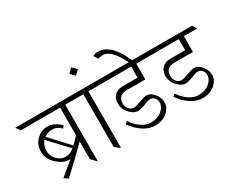

<svg xmlns="http://www.w3.org/2000/svg" viewBox="-151 -1372 2229 1837"><g transform="rotate(-30 964.0 -453.5)"><path d="M497 -627V0L442 -57L441 -253Q314 -126 174 3L131 -27L280 -151Q275 -151 269 -151Q201 -151 136 -212Q71 -273 71 -352Q71 -431 123.5 -481.5Q176 -532 245.5 -532Q315 -532 385 -465L367 -438Q323 -484 271 -484Q219 -484 180 -455L370 -250L441 -322V-627H5L-28 -675H616L648 -627ZM349 -230 157 -435Q120 -392 120 -334.5Q120 -277 160.5 -235Q201 -193 252 -193Q303 -193 349 -230Z M753 -627V0L697 -44V-627H577L545 -675H873L905 -627Z M679 -862 725 -908 773 -862 725 -815Z M1123 -68Q1196 -68 1243.5 -106.5Q1291 -145 1291 -197Q1291 -225 1273.5 -246Q1256 -267 1221 -267Q1206 -267 1154 -246.5Q1102 -226 1073 -226Q1026 -226 982 -274.5Q938 -323 938 -381Q938 -439 971.5 -472Q1005 -505 1063 -505H1226V-627H833L800 -675H1399L1430 -627H1282V-453H1078Q979 -453 979 -362Q979 -326 1001 -299.5Q1023 -273 1050 -273Q1077 -273 1132.5 -294Q1188 -315 1209 -315Q1259 -315 1295.5 -268.5Q1332 -222 1332 -169Q1332 -116 1281 -69.5Q1230 -23 1144 -23Q1079 -23 1015.5 -64.5Q952 -106 905 -175L930 -197Q969 -138 1020.5 -103Q1072 -68 1123 -68Z M964 -895Q986 -910 1014.5 -910Q1043 -910 1064.5 -904.5Q1086 -899 1105.5 -886.5Q1125 -874 1140.5 -863Q1156 -852 1172.5 -830Q1189 -808 1199 -795.5Q1209 -783 1223.5 -756Q1238 -729 1243 -720Q1269 -670 1275 -652L1245 -639Q1169 -799 1104 -840Q1073 -859 1045.5 -859Q1018 -859 991 -849Z M1649 -68Q1722 -68 1769.5 -106.5Q1817 -145 1817 -197Q1817 -225 1799.5 -246Q1782 -267 1747 -267Q1732 -267 1680 -246.5Q1628 -226 1599 -226Q1552 -226 1508 -274.5Q1464 -323 1464 -381Q1464 -439 1497.5 -472Q1531 -505 1589 -505H1752V-627H1359L1326 -675H1925L1956 -627H1808V-453H1604Q1505 -453 1505 -362Q1505 -326 1527 -299.5Q1549 -273 1576 -273Q1603 -273 1658.5 -294Q1714 -315 1735 -315Q1785 -315 1821.5 -268.5Q1858 -222 1858 -169Q1858 -116 1807 -69.5Q1756 -23 1670 -23Q1605 -23 1541.5 -64.5Q1478 -106 1431 -175L1456 -197Q1495 -138 1546.5 -103Q1598 -68 1649 -68Z"/></g></svg>

Font: Halant Light
Style: Regular
Weight: 300
Designer: Hitesh Malaviya (Devanagari), Satya Rajpurohit (Latin)
Foundry: Indian Type Foundry
Version: Version 1.101;PS 1.0;hotconv 1.0.78;makeotf.lib2.5.61930; tt